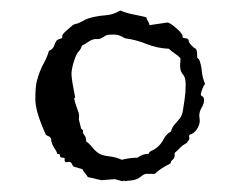

<svg xmlns="http://www.w3.org/2000/svg" viewBox="-20 -543 450 358"><path d="M325.2 -471.7Q332 -471.7 332 -465.8Q332 -463.9 336.4 -459Q340.8 -454.1 344.2 -452.6Q347.7 -451.2 347.7 -438.5V-435.5L351.6 -431.6Q355.5 -420.9 356.4 -409.7Q357.4 -398.4 362.3 -386.7Q360.4 -384.8 357.4 -377.4Q354.5 -370.1 354.5 -367.2Q354.5 -364.3 357.4 -363.3Q360.4 -362.3 360.4 -356Q360.4 -349.6 356 -342.3Q351.6 -335 351.6 -327.1L352.5 -318.4Q352.5 -310.5 347.2 -302.2Q341.8 -293.9 334 -292Q332 -290 332.5 -288.6Q333 -287.1 333 -284.2Q333 -281.2 330.1 -280.3V-279.3Q330.1 -277.3 324.7 -274.4Q319.3 -271.5 314.9 -266.6Q310.5 -261.7 305.7 -257.8V-253.9Q305.7 -248 302.2 -245.6Q298.8 -243.2 297.9 -238.3Q278.3 -228.5 268.6 -218.8H252.9Q249 -218.8 244.1 -214.8Q239.3 -210.9 234.9 -209Q230.5 -207 224.1 -206.5Q217.8 -206.1 212.9 -205.1L210.9 -207Q210.9 -205.1 208 -205.1L194.3 -209L168.9 -207L143.6 -212.9Q141.6 -216.8 138.7 -219.7Q135.7 -222.7 133.8 -227.5L117.2 -232.4Q115.2 -234.4 113.8 -237.8Q112.3 -241.2 108.9 -241.2Q105.5 -241.2 102.5 -240.2Q99.6 -243.2 100.6 -246.1Q101.6 -249 96.7 -249Q91.8 -249 91.8 -252.9Q91.8 -256.8 86.9 -255.9Q85.9 -259.8 84 -262.7Q75.2 -275.4 75.2 -284.2Q73.2 -288.1 70.3 -289.1Q67.4 -290 65.4 -292Q45.9 -335 45.9 -357.4Q45.9 -379.9 48.3 -390.1Q50.8 -400.4 54.2 -409.2Q57.6 -418 62.5 -426.8Q67.4 -435.5 71.3 -448.2Q79.1 -451.2 81.5 -459Q84 -466.8 87.4 -468.8Q90.8 -470.7 92.3 -470.7Q93.8 -470.7 95.2 -472.2Q96.7 -473.6 96.2 -475.1Q95.7 -476.6 97.2 -479Q98.6 -481.4 106 -487.8Q113.3 -494.1 115.7 -496.1Q118.2 -498 121.6 -498.5Q125 -499 128.9 -501Q132.8 -502.9 138.2 -505.9Q143.6 -508.8 153.8 -511.2Q164.1 -513.7 177.7 -514.6Q191.4 -515.6 204.1 -523.4Q215.8 -518.6 228.5 -516.1Q241.2 -513.7 252.9 -510.7Q253.9 -505.9 255.9 -503.4Q257.8 -501 258.8 -496.1L292 -501Q296.9 -501 309.6 -489.7Q322.3 -478.5 320.3 -473.6Q322.3 -471.7 325.2 -471.7ZM236.3 -249Q247.1 -256.8 256.8 -255.9Q258.8 -260.7 263.2 -262.2Q267.6 -263.7 273.9 -269Q280.3 -274.4 285.2 -283.7Q290 -293 298.8 -297.9Q300.8 -305.7 305.7 -311Q310.5 -316.4 314.9 -321.8Q319.3 -327.1 320.8 -335.4Q322.3 -343.8 324.2 -357.4Q326.2 -371.1 326.2 -384.8Q326.2 -398.4 321.8 -403.3Q317.4 -408.2 316.4 -414.1Q315.4 -419.9 315.9 -423.3Q316.4 -426.8 316.4 -431.6V-434.6Q310.5 -440.4 305.2 -443.8Q299.8 -447.3 294.9 -452.1Q272.5 -453.1 253.4 -460.9Q234.4 -468.8 212.9 -471.7Q202.1 -478.5 193.4 -478.5Q184.6 -478.5 181.6 -478Q178.7 -477.5 176.8 -476.6Q174.8 -475.6 172.9 -474.1Q170.9 -472.7 167.5 -471.2Q164.1 -469.7 160.6 -470.2Q157.2 -470.7 152.8 -469.2Q148.4 -467.8 143.1 -463.9Q137.7 -460 132.8 -458Q130.9 -451.2 126.5 -446.8Q122.1 -442.4 117.7 -428.2Q113.3 -414.1 113.3 -404.8Q113.3 -395.5 120.1 -361.3L118.2 -359.4Q120.1 -350.6 122.6 -344.2Q125 -337.9 126.5 -333Q127.9 -328.1 127.4 -325.7Q127 -323.2 127 -320.3L130.9 -304.7V-303.7L134.8 -299.8V-295.9Q134.8 -293.9 137.7 -290.5Q140.6 -287.1 140.6 -279.3Q146.5 -275.4 152.3 -268.1Q158.2 -260.7 164.6 -256.8Q170.9 -252.9 183.6 -251.5Q196.3 -250 207 -245.1Q222.7 -249 236.3 -249Z"/></svg>

Font: Mountains of Christmas
Style: Regular
Weight: 400
Designer: Crystal Kluge
Foundry: Font Diner, Inc DBA Tart Workshop
Version: Version 1.003